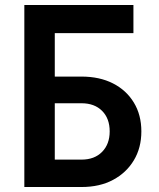

<svg xmlns="http://www.w3.org/2000/svg" viewBox="-20 -750 639 770"><path d="M77.6 0V-730H515.1V-617.2H199.7V-442.9H306.2Q379.4 -442.9 433.1 -415.5Q486.8 -388.2 516.8 -338.6Q546.9 -289.1 546.9 -223.1Q546.9 -157.2 516.8 -107.2Q486.8 -57.1 433.3 -28.6Q379.9 0 307.1 0ZM199.7 -109.9H307.1Q358.9 -109.9 389.4 -140.9Q419.9 -171.9 419.9 -223.1Q419.9 -274.9 389.4 -305.4Q358.9 -335.9 307.1 -335.9H199.7Z"/></svg>

Font: UDEV Gothic 35
Style: Bold
Weight: 700
Version: v2.1.0; ttfautohint (v1.8.4.7-5d5b-dirty) -l 6 -r 45 -G 200 